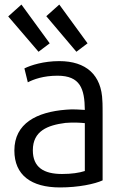

<svg xmlns="http://www.w3.org/2000/svg" viewBox="-20 -810 555 842"><path d="M430 -19C395 -3 324 12 243 12C117 12 43 -42 43 -150C43 -269 141 -319 270 -329C298 -332 335 -329 352 -328C351 -421 332 -478 232 -478C170 -478 127 -462 102 -449L87 -510C115 -524 171 -542 240 -542C357 -542 426 -482 429 -366C430 -363 430 -311 430 -307ZM352 -60V-270C330 -272 304 -274 267 -271C189 -261 124 -236 124 -151C124 -76 172 -47 252 -47C294 -47 327 -52 352 -60ZM183 -739 240 -790 364 -620 315 -583ZM16 -738 74 -790 198 -620 149 -583Z"/></svg>

Font: Repo Regular
Style: Regular
Weight: 400
Designer: Stefan Peev
Foundry: Context Ltd
Version: Version 1.502